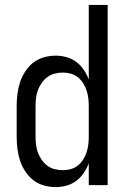

<svg xmlns="http://www.w3.org/2000/svg" viewBox="-20 -755 515 783"><path d="M207 8Q182 8 158 1Q134 -6 115 -21Q96 -36 82.5 -57Q69 -78 61.5 -101Q54 -124 51 -148.5Q48 -173 48 -197V-323Q48 -347 51 -371.5Q54 -396 61.5 -419Q69 -442 82.5 -463Q96 -484 115 -499Q134 -514 158 -521Q182 -528 207 -528Q229 -528 251 -522Q273 -516 291 -502.5Q309 -489 321.5 -470.5Q334 -452 342 -431V-735H419V0H342V-89Q334 -68 321.5 -49.5Q309 -31 291 -17.5Q273 -4 251 2Q229 8 207 8ZM237 -61Q253 -61 269 -65.5Q285 -70 297.5 -80Q310 -90 319 -104Q328 -118 333 -133.5Q338 -149 340 -165Q342 -181 342 -197V-323Q342 -339 340 -355Q338 -371 333 -386.5Q328 -402 319 -416Q310 -430 297.5 -440Q285 -450 269 -454.5Q253 -459 237 -459Q220 -459 203.5 -455Q187 -451 173.5 -441Q160 -431 150.5 -417.5Q141 -404 135 -388.5Q129 -373 127 -356Q125 -339 125 -323V-197Q125 -181 127 -164Q129 -147 135 -131.5Q141 -116 150.5 -102.5Q160 -89 173.5 -79Q187 -69 203.5 -65Q220 -61 237 -61Z"/></svg>

Font: Iosevka QP
Style: Regular
Weight: 400
Designer: Belleve Invis
Foundry: Belleve Invis
Version: Version 20.0.0; ttfautohint (v1.8.4)